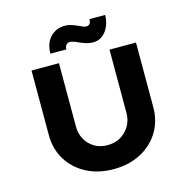

<svg xmlns="http://www.w3.org/2000/svg" viewBox="-128 -1034 1143 1163"><g transform="rotate(-15 443.5 -452.0)"><path d="M444 6Q347 6 273 -33Q199 -72 157.5 -140Q116 -208 116 -295V-700H288V-302Q288 -257 308.5 -221Q329 -185 364 -164.5Q399 -144 444 -144Q491 -144 526.5 -164.5Q562 -185 583.5 -221Q605 -257 605 -302V-700H771V-295Q771 -208 729.5 -140Q688 -72 614 -33Q540 6 444 6ZM521 -768Q501 -768 481 -774Q461 -780 437 -790Q419 -799 406.5 -803Q394 -807 384 -807Q370 -807 361.5 -797Q353 -787 353 -769H253Q253 -835 289.5 -872.5Q326 -910 381 -910Q399 -910 416.5 -905Q434 -900 461 -888Q477 -880 488 -876Q499 -872 508 -872Q521 -872 528.5 -882.5Q536 -893 535 -910H634Q634 -872 619.5 -839Q605 -806 580 -787Q555 -768 521 -768Z"/></g></svg>

Font: Lexend Exa
Style: Bold
Weight: 700
Designer: Bonnie Shaver-Troup, Thomas Jockin
Foundry: Lexend
Version: Version 1.007